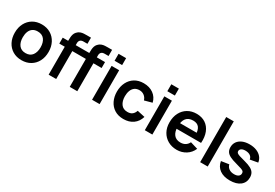

<svg xmlns="http://www.w3.org/2000/svg" viewBox="46 -1685 3801 2651"><g transform="rotate(30 1946.5 -360.0)"><path d="M308.7 15Q227.4 15 167 -21.5Q106.6 -58 73.3 -122.3Q40 -186.6 40 -270.2Q40 -354.8 74 -419Q108 -483.2 168.5 -519.1Q228.9 -555 308.7 -555Q390 -555 450.6 -518.5Q511.2 -482.1 544.7 -417.9Q578.2 -353.7 578.2 -270.2Q578.2 -185.9 544.5 -121.7Q510.8 -57.4 450.1 -21.2Q389.4 15 308.7 15ZM308.7 -97.8Q380.2 -97.8 415.5 -146Q450.7 -194.2 450.7 -270.2Q450.7 -348.6 415 -395.4Q379.3 -442.2 308.7 -442.2Q260.2 -442.2 229 -420.3Q197.8 -398.5 182.6 -359.8Q167.5 -321.2 167.5 -270.2Q167.5 -191.4 203.3 -144.6Q239.2 -97.8 308.7 -97.8Z M735.2 0V-548.5Q735.2 -569.1 736.5 -593.7Q737.8 -618.3 745 -642.9Q752.2 -667.5 770.5 -687.7Q793.3 -713.1 820.2 -722.9Q847 -732.7 872.9 -733.8Q898.8 -735 918.7 -735H986.2V-637H923.7Q889.2 -637 872.3 -619.7Q855.5 -602.4 855.5 -574.5V0ZM648 -445.5V-540H986.2V-445.5ZM1071.7 0V-548.5Q1071.7 -569.1 1073 -593.7Q1074.2 -618.3 1081.5 -642.9Q1088.7 -667.5 1107 -687.7Q1129.8 -713.1 1156.7 -722.9Q1183.5 -732.7 1209.4 -733.8Q1235.3 -735 1255.2 -735H1322.7V-637H1260.2Q1225.7 -637 1208.8 -619.7Q1192 -602.4 1192 -574.5V0ZM984.5 -445.5V-540H1322.7V-445.5Z M1427.5 -621.8V-732.5H1547.8V-621.8ZM1427.5 0V-540H1547.8V0Z M1932.5 15Q1849.1 15 1790 -22.2Q1730.9 -59.5 1699.6 -124Q1668.2 -188.4 1668 -270Q1668.2 -352.8 1700.7 -417.2Q1733.1 -481.6 1792.6 -518.3Q1852.1 -555 1934.2 -555Q2026.2 -555 2090 -508.8Q2153.8 -462.7 2172.8 -382.7L2052.8 -349.8Q2039.1 -393.5 2006.5 -417.8Q1973.9 -442.2 1932.5 -442.2Q1885.3 -442.2 1855 -419.8Q1824.7 -397.3 1810.2 -358.4Q1795.7 -319.5 1795.5 -270Q1795.8 -192.9 1830.2 -145.4Q1864.7 -97.8 1932.5 -97.8Q1980.8 -97.8 2008.4 -119.9Q2036.1 -142 2050.2 -183.3L2172.8 -156.2Q2148.1 -73.7 2085.6 -29.3Q2023.1 15 1932.5 15Z M2268.5 -621.8V-732.5H2388.8V-621.8ZM2268.5 0V-540H2388.8V0Z M2784.3 15Q2702.4 15 2640.5 -20.5Q2578.6 -56.1 2543.8 -119Q2509 -182 2509 -264.2Q2509 -352.7 2543.1 -417.9Q2577.2 -483.2 2637.7 -519.1Q2698.2 -555 2777.7 -555Q2861.4 -555 2920.2 -515.8Q2978.9 -476.7 3007.5 -405.2Q3036.2 -333.7 3029.1 -236.3H2909.5V-280.3Q2909 -368.5 2878.5 -409.1Q2848 -449.7 2782.7 -449.7Q2708.8 -449.7 2672.6 -403.8Q2636.5 -358 2636.5 -270Q2636.5 -187.8 2672.6 -142.8Q2708.8 -97.8 2777.7 -97.8Q2822.2 -97.8 2854.3 -117.7Q2886.5 -137.5 2904 -174.8L3023.2 -139Q2992.2 -65.8 2927.4 -25.4Q2862.5 15 2784.3 15ZM2598.5 -236.3V-327.5H2970.2V-236.3Z M3151 0V-720H3271.3V0Z M3630.2 14.8Q3529.9 14.8 3467.5 -30.1Q3405.2 -75 3391.5 -156.7L3514.5 -175.5Q3523.8 -135.5 3556.5 -112.6Q3589.2 -89.7 3638.7 -89.7Q3681.8 -89.7 3705.6 -106.8Q3729.5 -123.9 3729.5 -154.2Q3729.5 -172.4 3720.7 -183.7Q3711.8 -194.9 3682.4 -205.4Q3653 -215.9 3592 -232.2Q3524.2 -249.8 3484.1 -270.6Q3444.1 -291.4 3426.6 -319.9Q3409.2 -348.4 3409.2 -389Q3409.2 -439.5 3435.5 -476.9Q3461.8 -514.2 3509.5 -534.6Q3557.2 -555 3621.7 -555Q3684.5 -555 3733.3 -535.5Q3782.1 -515.9 3812.2 -480Q3842.2 -444.2 3848.8 -395.7L3725.8 -373.5Q3721.3 -407.9 3694.5 -428Q3667.8 -448 3623.7 -450.5Q3581.2 -452.8 3555.1 -437.6Q3529 -422.4 3529 -395.2Q3529 -379.2 3539.5 -368.3Q3550.1 -357.3 3581.7 -346.5Q3613.3 -335.7 3676.5 -319.7Q3741.2 -302.9 3779.8 -281.7Q3818.4 -260.5 3835.6 -231Q3852.8 -201.6 3852.8 -159.7Q3852.8 -78.2 3793.7 -31.7Q3734.5 14.8 3630.2 14.8Z"/></g></svg>

Font: Manrope ExtraLight
Style: Regular
Weight: 200
Designer: Mikhail Sharanda
Foundry: Mikhail Sharanda
Version: Version 4.505